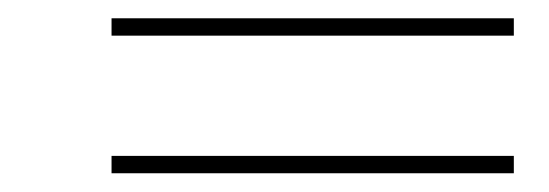

<svg xmlns="http://www.w3.org/2000/svg" viewBox="-20 -490 600 210"><path d="M102 -451V-470H542V-451ZM102 -300.5V-319.5H542V-300.5Z"/></svg>

Font: Bodoni Moda 11pt SemiBold
Style: Italic
Weight: 600
Italic angle: -13°
Designer: Owen Earl
Foundry: indestructible type
Version: Version 2.004